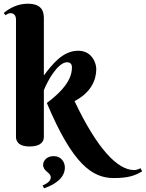

<svg xmlns="http://www.w3.org/2000/svg" viewBox="-24 -780 785 1033"><path d="M212 -679C212 -708 210 -760 125 -760C70 -760 26 -735 -4 -710L6 -698C15 -705 22 -709 33 -709C54 -709 62 -693 62 -674V-44C62 -30 66 8 135 8C204 8 212 -26 212 -43V-295C235 -352 289 -445 337 -445C362 -445 363 -424 363 -418C363 -383 353 -319 228 -226C367 105 473 178 588 178C673 178 706 162 741 142L732 125C732 125 714 135 698 135C609 135 500 23 377 -236C468 -283 494 -352 494 -409C494 -440 471 -507 397 -507C314 -507 258 -435 212 -374ZM213 233C279 211 325 173 325 121C325 92 305 60 265 60C226 60 208 86 208 107C208 142 249 148 249 173C249 188 242 202 205 218Z"/></svg>

Font: Berkshire Swash
Style: Regular
Weight: 700
Designer: Astigmatic (AOETI)
Foundry: Astigmatic (AOETI)
Version: Version 1.000